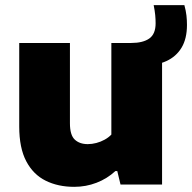

<svg xmlns="http://www.w3.org/2000/svg" viewBox="-20 -715 744 744"><path d="M267.5 9Q205 9 157 -14.8Q109 -38.5 81.8 -90Q54.5 -141.5 54.5 -225V-548.5H251V-237.5Q251 -191.5 269.8 -174Q288.5 -156.5 320 -156.5Q336.5 -156.5 353.5 -161Q370.5 -165.5 385.5 -173.8Q400.5 -182 411.5 -193.5V-548.5H488.5Q534 -548.5 558.5 -565.8Q583 -583 583 -625Q583 -640 581.5 -656.2Q580 -672.5 575.5 -695H694.5Q700.5 -673 702.5 -654.8Q704.5 -636.5 704.5 -618.5Q704.5 -565 683.5 -530.2Q662.5 -495.5 624.5 -478.2Q586.5 -461 535 -461L608 -536V0H447L434.5 -52H427Q395 -22.5 354 -6.8Q313 9 267.5 9Z"/></svg>

Font: Encode Sans SemiExpanded ExtraBold
Style: Regular
Weight: 800
Width: 6
Designer: Multiple Designers
Foundry: Impallari Type
Version: Version 3.002